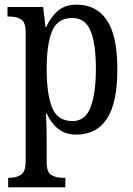

<svg xmlns="http://www.w3.org/2000/svg" viewBox="-20 -566 569 823"><path d="M15 237V196H22Q49 196 69.5 183.5Q90 171 90 124V-427Q90 -471 70.5 -483Q51 -495 23 -495H12V-536H165L175 -450H178Q197 -493 228 -519.5Q259 -546 309 -546Q393 -546 438 -479.5Q483 -413 483 -269Q483 -124 438 -56.5Q393 11 307 11Q260 11 229 -14Q198 -39 180 -80H177Q180 -28 180 34V129Q180 173 200.5 184.5Q221 196 247 196H260V237ZM291 -47Q345 -47 368 -105.5Q391 -164 391 -272Q391 -379 368 -434Q345 -489 290 -489Q226 -489 203 -432Q180 -375 180 -271Q180 -164 203 -105.5Q226 -47 291 -47Z"/></svg>

Font: Noto Serif Myanmar Cond
Style: Regular
Weight: 400
Width: 3
Designer: Ben Mitchell and the Monotype Design Team
Foundry: Monotype Imaging Inc.
Version: Version 2.106; ttfautohint (v1.8.4.7-5d5b)